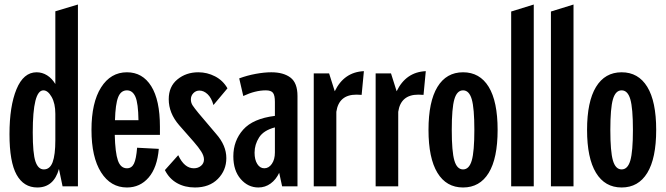

<svg xmlns="http://www.w3.org/2000/svg" viewBox="-20 -825 2947 850"><path d="M241 -77Q218 5 145 5Q85 5 53.5 -51.5Q22 -108 22 -231Q22 -355 53 -430Q84 -505 142 -505Q167 -505 188.5 -491.5Q210 -478 225 -453V-775L325 -805V0H257ZM174 -75Q201 -75 213 -107Q225 -139 225 -205V-321Q225 -367 208.5 -396Q192 -425 172 -425Q125 -425 125 -239Q125 -145 137 -110Q149 -75 174 -75Z M385 -250Q385 -371 427.5 -438Q470 -505 542 -505Q611 -505 649.5 -443.5Q688 -382 688 -264V-228H488Q490 -149 502 -114.5Q514 -80 542 -80Q563 -80 573 -100.5Q583 -121 587 -171L683 -166Q676 -83 638 -39Q600 5 542 5Q470 5 427.5 -62Q385 -129 385 -250ZM593 -293Q592 -368 579.5 -396.5Q567 -425 542 -425Q515 -425 503 -394.5Q491 -364 489 -293Z M710 -72 769 -138Q796 -80 838 -80Q857 -80 870 -91Q883 -102 883 -119Q883 -135 871 -154Q859 -173 838 -197L773 -271Q727 -324 727 -386Q727 -442 765.5 -473.5Q804 -505 858 -505Q897 -505 932 -487Q967 -469 987 -434L925 -360Q916 -392 899 -408Q882 -424 863 -424Q847 -424 836 -412.5Q825 -401 825 -385Q825 -370 833 -358Q841 -346 859 -324L937 -232Q982 -181 982 -125Q982 -71 944.5 -33Q907 5 843 5Q798 5 763.5 -14.5Q729 -34 710 -72Z M1216 -60Q1202 -30 1178 -12.5Q1154 5 1124 5Q1078 5 1045.5 -32.5Q1013 -70 1013 -133Q1013 -202 1056.5 -251Q1100 -300 1197 -312V-374Q1197 -403 1188.5 -414Q1180 -425 1157 -425Q1110 -425 1057 -400L1039 -478Q1074 -491 1112 -498Q1150 -505 1181 -505Q1235 -505 1266 -481.5Q1297 -458 1297 -400V0H1229ZM1150 -80Q1170 -80 1183.5 -99.5Q1197 -119 1197 -150V-261Q1147 -248 1127 -216.5Q1107 -185 1107 -149Q1107 -118 1119 -99Q1131 -80 1150 -80Z M1369 -500H1437L1462 -421Q1503 -506 1591 -510L1581 -405Q1573 -406 1558 -406Q1480 -406 1469 -330V0H1369Z M1643 -500H1711L1736 -421Q1777 -506 1865 -510L1855 -405Q1847 -406 1832 -406Q1754 -406 1743 -330V0H1643Z M1877 -250Q1877 -375 1916.5 -440Q1956 -505 2030 -505Q2104 -505 2143.5 -440.5Q2183 -376 2183 -250Q2183 -124 2143.5 -59.5Q2104 5 2030 5Q1956 5 1916.5 -60Q1877 -125 1877 -250ZM2080 -250Q2080 -346 2068.5 -385.5Q2057 -425 2030 -425Q2003 -425 1991.5 -385.5Q1980 -346 1980 -250Q1980 -154 1991.5 -114.5Q2003 -75 2030 -75Q2057 -75 2068.5 -114.5Q2080 -154 2080 -250Z M2243 -774 2343 -805V0H2243Z M2419 -774 2519 -805V0H2419Z M2579 -250Q2579 -375 2618.5 -440Q2658 -505 2732 -505Q2806 -505 2845.5 -440.5Q2885 -376 2885 -250Q2885 -124 2845.5 -59.5Q2806 5 2732 5Q2658 5 2618.5 -60Q2579 -125 2579 -250ZM2782 -250Q2782 -346 2770.5 -385.5Q2759 -425 2732 -425Q2705 -425 2693.5 -385.5Q2682 -346 2682 -250Q2682 -154 2693.5 -114.5Q2705 -75 2732 -75Q2759 -75 2770.5 -114.5Q2782 -154 2782 -250Z"/></svg>

Font: Piscolabis
Style: Regular
Weight: 400
Designer: Ariel Martín Pérez
Foundry: Tunera Type Foundry
Version: Version 1.000